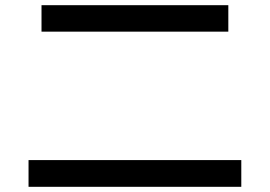

<svg xmlns="http://www.w3.org/2000/svg" viewBox="-20 -730 1040 740"><path d="M90 -10V-113H910V-10ZM140 -608V-710H860V-608Z"/></svg>

Font: M PLUS 1 Thin Medium
Style: Regular
Weight: 500
Version: Version 1.001